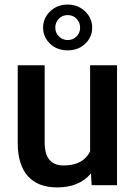

<svg xmlns="http://www.w3.org/2000/svg" viewBox="-20 -816 596 846"><path d="M58.1 0ZM380.9 -51.8Q328.6 9.8 232.4 9.8Q146.5 9.8 102.3 -40.5Q58.1 -90.8 58.1 -186V-528.3H176.8V-187.5Q176.8 -86.9 260.3 -86.9Q346.7 -86.9 377 -148.9V-528.3H495.6V0H383.8ZM278.3 -795.9Q323.7 -795.9 355 -765.9Q386.2 -735.8 386.2 -694.3Q386.2 -652.8 355.7 -623.5Q325.2 -594.2 278.3 -594.2Q231 -594.2 200.4 -623.5Q169.9 -652.8 169.9 -694.3Q169.9 -735.8 200.9 -765.9Q231.9 -795.9 278.3 -795.9ZM223.6 -694.3Q223.6 -671.4 239.7 -655.5Q255.9 -639.6 278.3 -639.6Q301.3 -639.6 317.1 -655.3Q333 -670.9 333 -694.3Q333 -716.8 317.6 -733.2Q302.2 -749.5 278.3 -749.5Q254.4 -749.5 239 -733.2Q223.6 -716.8 223.6 -694.3Z"/></svg>

Font: Roboto Medium
Style: Regular
Weight: 500
Designer: Google
Version: Version 2.134; 2016; ttfautohint (v1.6)